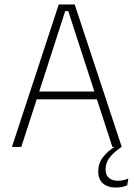

<svg xmlns="http://www.w3.org/2000/svg" viewBox="-20 -659 600 861"><path d="M33.5 0 243.5 -639H315L526 0H484L286 -609.5H272.5L75.5 0ZM133 -213.5V-248.5H426V-213.5ZM500.5 182Q462.5 182 441.5 163.5Q420.5 145 420.5 110V109Q420.5 73.5 441.2 46.5Q462 19.5 495 -1.5V-3.5L524 -2L525 0Q492.5 21.5 473 45.8Q453.5 70 453.5 100V101Q453.5 127 468.8 139.2Q484 151.5 509 151.5Q521 151.5 532.2 149.2Q543.5 147 555.5 141.5L550.5 172Q542 176.5 528 179.2Q514 182 500.5 182Z"/></svg>

Font: Anek Latin Medium ExtraLight
Style: Regular
Weight: 250
Version: Version 1.003